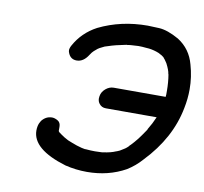

<svg xmlns="http://www.w3.org/2000/svg" viewBox="-78 -774 924 868"><g transform="rotate(10 384.0 -339.5)"><path d="M375 10Q324 10 275 -2Q118 -49 118 -135Q118 -145 120 -155Q123 -169 131 -181Q150 -205 178 -205Q190 -205 204 -197Q218 -189 218 -169V-150Q219 -149 220 -147Q221 -145 223 -144L231 -138Q247 -126 267 -116L287 -108Q309 -99 333 -93L348 -90H354Q375 -88 395 -88Q411 -88 426 -89Q429 -90 433 -90Q468 -95 488 -104L494 -106Q504 -109 520 -120Q522 -121 528 -125Q534 -129 543 -138V-139Q548 -143 563.5 -160.5Q579 -178 592 -197L612 -226V-228Q630 -257 643 -288H410Q390 -288 379 -303Q371 -313 371 -327Q371 -332 372 -337Q375 -357 392 -371.5Q409 -386 429 -386H667V-387Q668 -390 668 -391Q668 -393 667 -393L668 -395V-414Q668 -453 662 -488L661 -490Q659 -507 644 -536L640 -542Q633 -553 627 -559V-560L623 -563Q616 -569 606 -573Q605 -575 603 -575L601 -576Q579 -585 555 -588L541 -589Q524 -591 506 -591Q462 -589 458 -587H452Q401 -577 372 -567L356 -562L348 -558Q341 -555 334 -551Q333 -550 331 -549Q329 -548 327 -546.5Q325 -545 324.5 -544.5Q324 -544 311 -533Q304 -527 295 -513Q273 -478 242 -478Q215 -478 204 -503Q200 -511 200 -519Q200 -522 201 -525Q203 -533 207 -540Q242 -604 308 -639Q410 -689 532 -689Q545 -689 584 -687Q623 -685 676 -655Q734 -618 752 -550Q768 -495 768 -438Q768 -395 759 -351Q732 -209 618 -90Q589 -57 552 -34Q473 10 375 10Z"/></g></svg>

Font: Bad Comic
Style: Italic
Weight: 400
Italic angle: -11°
Designer: GGBotNet
Foundry: GGBotNet
Version: 0.95